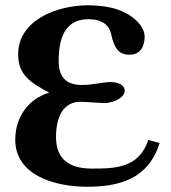

<svg xmlns="http://www.w3.org/2000/svg" viewBox="-20 -706 650 730"><path d="M544 -174C508 -68 422 -65 330 -65C238 -65 193 -105 193 -185C193 -270 226 -319 286 -319C302 -319 364 -314 377 -314C405 -314 454 -332 454 -361C454 -385 426 -394 400 -394C370 -394 336 -383 290 -383C232 -383 203 -413 203 -474C203 -581 240 -633 317 -633C368 -633 395 -610 402 -578C415 -520 432 -498 473 -498C515 -498 530 -532 530 -566C530 -612 478 -653 424 -671C397 -680 355 -686 314 -686C194 -685 49 -629 49 -499C49 -421 97 -391 167 -354C85 -329 38 -258 38 -175C38 -37 193 4 310 4C433 4 543 -24 587 -162Z"/></svg>

Font: XITS
Style: Bold
Weight: 700
Designer: MicroPress Inc., with final additions and corrections provided by Coen Hoffman, Elsevier (retired)
Version: Version 1.302